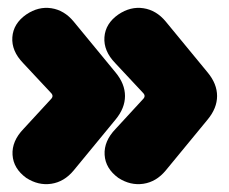

<svg xmlns="http://www.w3.org/2000/svg" viewBox="-20 -501 584 490"><path d="M275 -196 168 -66Q144 -37 111 -32Q78 -27 47 -47Q14 -71 12 -106Q10 -141 40 -172L110 -248Q118 -256 110 -264L39 -340Q9 -371 11.5 -406Q14 -441 47 -464Q78 -485 111 -480Q144 -475 168 -446L275 -316Q299 -287 299 -256Q299 -225 275 -196ZM510 -196 403 -66Q379 -37 346 -32Q313 -27 282 -47Q249 -71 247 -106Q245 -141 275 -172L345 -248Q353 -256 345 -264L274 -340Q244 -371 246.5 -406Q249 -441 282 -464Q313 -485 346 -480Q379 -475 403 -446L510 -316Q534 -287 534 -256Q534 -225 510 -196Z"/></svg>

Font: Winky Sans ExtraBold
Style: Regular
Weight: 800
Designer: Simon Atzbach
Foundry: typofactur
Version: Version 1.205